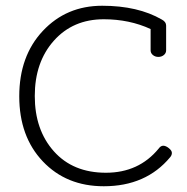

<svg xmlns="http://www.w3.org/2000/svg" viewBox="-20 -638 650 668"><path d="M532 -121Q539 -131 548 -131Q557 -131 567.5 -122.5Q578 -114 578 -106Q578 -98 572 -91Q488 10 341 10Q211 10 129 -76.5Q47 -163 47 -303Q47 -443 129 -530.5Q211 -618 335.5 -618Q460 -618 543 -570Q558 -562 558 -549V-463Q558 -453 550 -446.5Q542 -440 531 -440Q520 -440 512 -446.5Q504 -453 504 -463V-537Q430 -571 341 -571Q234 -571 167.5 -496.5Q101 -422 101 -304Q101 -186 167.5 -111.5Q234 -37 348.5 -37Q463 -37 532 -121Z"/></svg>

Font: Flamenco
Style: Regular
Weight: 400
Designer: Luciano Vergara
Foundry: Luciano Vergara
Version: Version 1.003